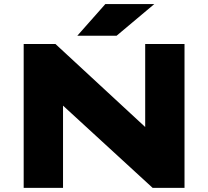

<svg xmlns="http://www.w3.org/2000/svg" viewBox="-20 -914 1013 934"><path d="M95.2 0V-700H249.7L686.3 -296.2V-700H877.6V0H722.6L286.6 -400.1V0ZM356.2 -740.3 492.4 -894.2H730.6L547.3 -740.3Z"/></svg>

Font: Science Gothic
Style: Regular
Weight: 400
Designer: Thomas Phinney, Vassil Kateliev, Brandon Buerkle
Foundry: Font Detective LLC
Version: Version 1.018